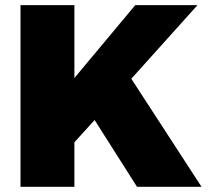

<svg xmlns="http://www.w3.org/2000/svg" viewBox="-20 -721 801 741"><path d="M757.8 0H508.8L345.2 -257.8L267.1 -171.9V0H59.1V-701.2H267.1V-419.9L502 -701.2H742.2L486.8 -417Z"/></svg>

Font: Montserrat-Arabic ExtraBold
Style: Regular
Weight: 800
Designer: Mohamed Gaber
Foundry: Kief Type Foundry
Version: Version 5.008;PS 005.008;hotconv 1.0.88;makeotf.lib2.5.64775